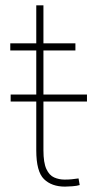

<svg xmlns="http://www.w3.org/2000/svg" viewBox="-20 -691 356 721"><path d="M306.6 -335.9V-309.6H143.1V-126.5Q143.1 -80.1 154.1 -56.4Q165 -32.7 183.3 -24.7Q201.7 -16.6 222.7 -16.6Q237.8 -16.6 249.5 -17.8Q261.2 -19 274.9 -21L279.3 3.9Q268.6 7.3 251.5 8.5Q234.4 9.8 224.1 9.8Q173.8 9.8 145 -18.6Q116.2 -46.9 116.2 -126.5V-309.6H20V-335.9H116.2V-501.5H18.6V-528.3H116.2V-670.9H143.1V-528.3H263.2V-501.5H143.1V-335.9Z"/></svg>

Font: Vazirmatn RD UI Thin
Style: Regular
Weight: 100
Designer: Saber Rastikerdar
Foundry: Saber Rastikerdar
Version: Version 33.003